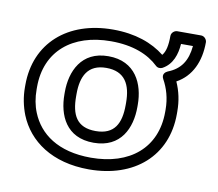

<svg xmlns="http://www.w3.org/2000/svg" viewBox="-73 -689 920 809"><g transform="rotate(10 387.5 -284.0)"><path d="M356 -15C214 -15 133 -77 99 -161C87 -190 81 -223 81 -259V-269C81 -423 190 -513 355 -513C450 -513 516 -485 559 -444C567 -436 579 -436 587 -440C630 -463 644 -509 647 -553H698C692 -489 666 -450 612 -429C603 -425 588 -414 599 -394C618 -360 631 -318 631 -269V-259C631 -105 522 -15 356 -15ZM31 -269V-259C31 -217 39 -179 53 -143C95 -39 198 35 356 35C550 35 681 -79 681 -259V-269C681 -316 672 -356 655 -394C719 -429 749 -496 749 -578C749 -589 739 -603 724 -603H622C611 -603 597 -593 597 -578C597 -538 591 -510 577 -494C524 -536 451 -563 355 -563C161 -563 31 -448 31 -269ZM355 -449C239 -449 200 -356 200 -269V-259C200 -170 238 -79 356 -79C473 -79 512 -170 512 -259V-269C512 -357 472 -449 355 -449ZM355 -399C435 -399 462 -346 462 -269V-259C462 -181 437 -129 356 -129C274 -129 250 -181 250 -259V-269C250 -345 276 -399 355 -399Z"/></g></svg>

Font: Asimov
Style: XWidOu
Weight: 500
Designer: Google
Version: Version 2.000980; 2014